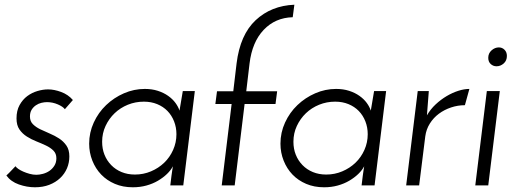

<svg xmlns="http://www.w3.org/2000/svg" viewBox="-20 -786 2191 814"><path d="M289 -362 255 -323Q247 -334 225 -343.5Q203 -353 179 -353Q168 -353 155.5 -350Q143 -347 132 -339.5Q121 -332 114 -320.5Q107 -309 107 -292Q107 -272 119.5 -259.5Q132 -247 150.5 -238Q169 -229 190.5 -220Q212 -211 230.5 -199Q249 -187 261.5 -169Q274 -151 274 -123Q274 -96 264 -72.5Q254 -49 235 -31Q216 -13 189 -2.5Q162 8 128 8Q94 8 60 -4Q26 -16 7 -42Q12 -46 18.5 -53Q25 -60 31 -66Q37 -72 41 -76.5Q45 -81 46 -81Q49 -76 57.5 -70Q66 -64 78.5 -58.5Q91 -53 105.5 -49Q120 -45 134 -45Q147 -45 162 -49Q177 -53 189.5 -61.5Q202 -70 210.5 -83.5Q219 -97 219 -115Q219 -135 206.5 -147.5Q194 -160 175 -169Q156 -178 134.5 -186.5Q113 -195 94 -207Q75 -219 62.5 -237Q50 -255 50 -284Q50 -317 63 -340.5Q76 -364 95.5 -378.5Q115 -393 138.5 -400Q162 -407 184 -407Q210 -407 239.5 -396Q269 -385 289 -362Z M358 -177Q358 -224 377.5 -266.5Q397 -309 430 -340.5Q463 -372 505.5 -390.5Q548 -409 594 -409Q624 -409 649 -401Q674 -393 693 -379.5Q712 -366 724 -349.5Q736 -333 741 -317L755 -400H806L757 0H702L707 -41Q709 -52 710 -62Q711 -72 713 -81Q704 -64 688 -48.5Q672 -33 650 -20Q628 -7 601 0.5Q574 8 543 8Q501 8 467 -6.5Q433 -21 409 -46Q385 -71 371.5 -105Q358 -139 358 -177ZM413 -185Q413 -155 423 -130Q433 -105 451.5 -86Q470 -67 495.5 -56.5Q521 -46 552 -46Q588 -46 620 -59.5Q652 -73 676 -96Q700 -119 714 -150.5Q728 -182 728 -217Q728 -246 718 -271.5Q708 -297 690 -315.5Q672 -334 646.5 -344.5Q621 -355 590 -355Q554 -355 522 -342Q490 -329 466 -306Q442 -283 427.5 -252Q413 -221 413 -185Z M893 -345 900 -399H969L983 -517Q998 -639 1064 -700.5Q1130 -762 1228 -766L1221 -713Q1147 -711 1098 -659.5Q1049 -608 1038 -517L1024 -399H1155L1148 -345H1017L975 0H920L962 -345Z M1169 -177Q1169 -224 1188.5 -266.5Q1208 -309 1241 -340.5Q1274 -372 1316.5 -390.5Q1359 -409 1405 -409Q1435 -409 1460 -401Q1485 -393 1504 -379.5Q1523 -366 1535 -349.5Q1547 -333 1552 -317L1566 -400H1617L1568 0H1513L1518 -41Q1520 -52 1521 -62Q1522 -72 1524 -81Q1515 -64 1499 -48.5Q1483 -33 1461 -20Q1439 -7 1412 0.5Q1385 8 1354 8Q1312 8 1278 -6.5Q1244 -21 1220 -46Q1196 -71 1182.5 -105Q1169 -139 1169 -177ZM1224 -185Q1224 -155 1234 -130Q1244 -105 1262.5 -86Q1281 -67 1306.5 -56.5Q1332 -46 1363 -46Q1399 -46 1431 -59.5Q1463 -73 1487 -96Q1511 -119 1525 -150.5Q1539 -182 1539 -217Q1539 -246 1529 -271.5Q1519 -297 1501 -315.5Q1483 -334 1457.5 -344.5Q1432 -355 1401 -355Q1365 -355 1333 -342Q1301 -329 1277 -306Q1253 -283 1238.5 -252Q1224 -221 1224 -185Z M1951 -340Q1921 -340 1892.5 -330.5Q1864 -321 1841 -304Q1818 -287 1802.5 -262.5Q1787 -238 1783 -208L1757 0H1702L1751 -400H1798L1790 -297Q1805 -323 1827 -343.5Q1849 -364 1873.5 -378.5Q1898 -393 1923 -401Q1948 -409 1970 -409Z M2050 -541Q2050 -560 2064 -572.5Q2078 -585 2095 -585Q2109 -585 2119 -575Q2129 -565 2129 -549Q2129 -529 2115.5 -517Q2102 -505 2085 -505Q2071 -505 2060.5 -514.5Q2050 -524 2050 -541ZM2050 0H1995L2044 -400H2099Z"/></svg>

Font: Josefin Sans
Style: Italic
Weight: 400
Italic angle: -7.5°
Designer: Santiago Orozco
Foundry: Typemade